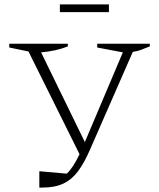

<svg xmlns="http://www.w3.org/2000/svg" viewBox="-20 -843 718 869"><path d="M158 6V-68L282 -57Q297 -71 310.5 -91.5Q324 -112 340 -145L109 -610L22 -628V-645H287V-633Q235 -612 166 -606L364 -200L536 -606L420 -628V-645H658V-633Q636 -624 618.5 -617.5Q601 -611 581 -608L387 -165Q362 -107 334 -69Q306 -31 267.5 -12.5Q229 6 172 6Q168 6 164.5 6Q161 6 158 6ZM251 -788V-823H473V-788Z"/></svg>

Font: Piazzolla SC ExtraLight
Style: Regular
Weight: 200
Designer: Juan Pablo del Peral
Foundry: Huerta Tipografica
Version: Version 1.330